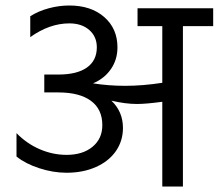

<svg xmlns="http://www.w3.org/2000/svg" viewBox="-20 -678 795 698"><path d="M40 -109V-194Q77 -156 124.5 -135.5Q172 -115 222 -115Q281 -115 316.5 -144.5Q352 -174 352 -223Q352 -281 310.5 -311.5Q269 -342 192 -342H141V-407H192Q260 -407 296 -432.5Q332 -458 332 -506Q332 -545 304.5 -569Q277 -593 232 -593Q160 -593 90 -543V-619Q120 -638 157.5 -648Q195 -658 232 -658Q311 -658 359 -616Q407 -574 407 -506Q407 -461 383 -426.5Q359 -392 318 -375Q375 -366 435 -366Q499 -366 570 -377V-583H480V-648H755V-583H645V0H570V-308Q511 -300 478 -300Q436 -300 385 -312Q427 -272 427 -213Q427 -166 401.5 -129Q376 -92 329 -71Q282 -50 222 -50Q173 -50 122.5 -66.5Q72 -83 40 -109Z"/></svg>

Font: Madhuban Light
Style: Regular
Weight: 300
Designer: jaikishan Patel
Foundry: MagicType
Version: Version 1.000